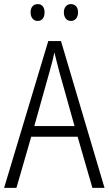

<svg xmlns="http://www.w3.org/2000/svg" viewBox="-20 -915 529 935"><path d="M358 -249H132L60 0H0L215 -715H277L489 0H430ZM269 -565Q249 -641 245 -660Q238 -625 221 -565L147 -301H343ZM164 -895Q179 -895 188 -884.5Q197 -874 197 -855Q197 -835 188 -824Q179 -813 164 -813Q148 -813 138.5 -824.5Q129 -836 129 -855Q129 -874 138.5 -884.5Q148 -895 164 -895ZM325 -895Q341 -895 350.5 -884.5Q360 -874 360 -855Q360 -836 350.5 -824.5Q341 -813 325 -813Q310 -813 300.5 -824.5Q291 -836 291 -855Q291 -873 300.5 -884Q310 -895 325 -895Z"/></svg>

Font: Noto Sans Display Light Narrow
Style: Regular
Weight: 300
Width: 4
Designer: Monotype Design team
Foundry: Monotype Imaging Inc.
Version: Version 1.000